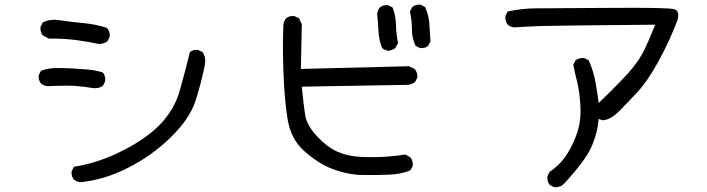

<svg xmlns="http://www.w3.org/2000/svg" viewBox="-20 -739 3040 826"><path d="M325.2 44.9Q309.6 43 297.9 33.2Q286.1 19.5 288.1 -2L297.9 -21.5Q401.4 -37.1 507.3 -90.8Q613.3 -144.5 672.4 -207.5Q731.4 -270.5 754.4 -352.5Q777.3 -434.6 796.9 -514.6Q810.5 -526.4 832 -524.4L851.6 -514.6Q867.2 -491.2 861.3 -460Q845.7 -381.8 821.3 -305.7Q796.9 -229.5 716.8 -150.4Q636.7 -71.3 532.7 -18.1Q428.7 35.2 325.2 44.9ZM377.9 -360.4Q342.8 -366.2 306.6 -369.1Q270.5 -372.1 183.6 -368.2Q168 -370.1 156.2 -379.9Q144.5 -393.6 146.5 -415L156.2 -434.6Q187.5 -446.3 225.1 -446.3Q262.7 -446.3 295.9 -444.3Q329.1 -442.4 361.3 -439.5Q393.6 -436.5 422.9 -426.8Q434.6 -411.1 432.6 -389.6L422.9 -370.1Q403.3 -356.4 377.9 -360.4ZM405.3 -549.8Q358.4 -559.6 309.6 -566.4Q260.7 -573.2 189.5 -573.2L164.1 -586.9Q152.3 -600.6 154.3 -623L164.1 -642.6Q195.3 -658.2 234.4 -652.3Q286.1 -644.5 338.9 -639.6Q391.6 -634.8 440.4 -619.1Q454.1 -602.5 452.1 -581.1L442.4 -561.5Q426.8 -549.8 405.3 -549.8Z M1522.5 13.7Q1458 7.8 1401.4 -15.6Q1344.7 -39.1 1287.6 -90.3Q1230.5 -141.6 1216.8 -228.5Q1203.1 -315.4 1199.2 -434.6Q1195.3 -553.7 1199.2 -632.8Q1201.2 -648.4 1210.9 -660.2Q1224.6 -671.9 1246.1 -669.9L1266.6 -660.2L1278.3 -634.8L1274.4 -442.4L1739.3 -454.1L1763.7 -442.4Q1777.3 -426.8 1775.4 -405.3L1765.6 -385.7Q1752 -376 1735.4 -374L1278.3 -366.2Q1286.1 -286.1 1293 -243.2Q1299.8 -200.2 1343.8 -152.8Q1387.7 -105.5 1432.6 -85.9Q1477.5 -66.4 1533.7 -64Q1589.8 -61.5 1640.1 -64.9Q1690.4 -68.4 1723.6 -74.2L1745.1 -62.5Q1757.8 -46.9 1755.9 -25.4L1745.1 -5.9Q1706.1 9.8 1659.2 12.2Q1612.3 14.6 1522.5 13.7ZM1651.4 -520.5Q1635.7 -522.5 1624 -532.2Q1610.4 -565.4 1608.4 -604Q1606.4 -642.6 1602.5 -679.7Q1604.5 -695.3 1614.3 -707Q1627.9 -718.8 1649.4 -716.8L1668.9 -707Q1682.6 -671.9 1683.6 -631.3Q1684.6 -590.8 1692.4 -553.7L1680.7 -532.2Q1667 -522.5 1651.4 -520.5ZM1787.1 -532.2 1767.6 -542Q1752 -575.2 1752 -614.7Q1752 -654.3 1743.2 -689.5L1753.9 -709Q1767.6 -720.7 1789.1 -718.8L1808.6 -709Q1824.2 -675.8 1827.1 -637.2Q1830.1 -598.6 1832 -561.5L1822.3 -542Q1808.6 -530.3 1787.1 -532.2Z M2364.3 66.4 2344.7 56.6Q2333 41 2335 19.5L2344.7 0Q2383.8 -25.4 2411.1 -63.5Q2438.5 -101.6 2459.5 -157.7Q2480.5 -213.9 2477.1 -279.3Q2473.6 -344.7 2463.9 -382.8Q2454.1 -420.9 2446.3 -460L2456.1 -479.5Q2471.7 -491.2 2493.2 -489.3L2512.7 -479.5Q2532.2 -436.5 2541 -389.6Q2549.8 -342.8 2555.7 -295.9Q2668.9 -405.3 2701.2 -446.3Q2733.4 -487.3 2750.5 -521.5Q2767.6 -555.7 2798.8 -632.8Q2362.3 -628.9 2305.2 -627Q2248 -625 2191.4 -621.1Q2175.8 -623 2164.1 -632.8Q2152.3 -648.4 2154.3 -669.9L2164.1 -689.5Q2224.6 -703.1 2289.6 -703.1Q2354.5 -703.1 2606 -705.1Q2857.4 -707 2881.3 -699.2Q2905.3 -691.4 2894.5 -652.3Q2859.4 -559.6 2812.5 -474.6Q2765.6 -389.6 2723.6 -344.2Q2681.6 -298.8 2643.1 -260.3Q2604.5 -221.7 2571.3 -221.7L2555.7 -227.5Q2549.8 -163.1 2523.4 -105Q2497.1 -46.9 2407.2 50.8Q2389.6 68.4 2364.3 66.4Z"/></svg>

Font: JasonHandwriting2
Style: Regular
Weight: 400
Version: Version 1.05.10